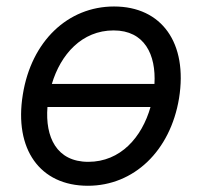

<svg xmlns="http://www.w3.org/2000/svg" viewBox="-20 -573 637 604"><path d="M256.4 11.4C400.9 11.4 516 -98 543.3 -264.2C571 -437.5 489 -552.6 338.8 -552.6C193.5 -552.6 78.5 -443.2 51.8 -275.6C23.8 -103.7 105.5 11.4 256.4 11.4ZM129.3 -236.5H453.5C426.5 -141 359 -63.9 257.8 -63.9C157.7 -63.9 121.8 -142 129.3 -236.5ZM143.1 -308.9C170.8 -402 237.6 -477.3 337.4 -477.3C434.7 -477.3 471.2 -401.3 465.9 -308.9Z"/></svg>

Font: Magic Ui Pro
Style: Italic
Weight: 400
Italic angle: -9.39999°
Designer: Stefan Endress, Andreas Faust
Version: Version 1.000;FEAKit 1.0